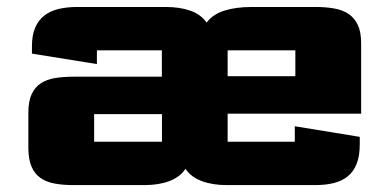

<svg xmlns="http://www.w3.org/2000/svg" viewBox="-20 -531 1133 556"><path d="M192.8 5Q162 5 137.9 0.5Q113.7 -4 96.9 -16Q80 -27.9 71.1 -49Q62.1 -70.1 62.1 -103.7V-204.6Q62.1 -237.7 71.6 -258.2Q81.1 -278.7 98.3 -289.9Q115.5 -301.1 139.5 -305Q163.6 -308.9 192.8 -308.9H448.7V-385.2Q448.7 -385.2 448.7 -385.2Q448.7 -385.2 448.7 -385.2H260.6Q260.6 -385.2 260.6 -385.2Q260.6 -385.2 260.6 -385.2V-345.5L72.5 -375.7V-396.9Q72.5 -429.3 81.9 -451.1Q91.4 -472.8 108.6 -486.1Q125.8 -499.4 149.9 -505.1Q174 -510.8 203.2 -510.8H459.7Q500.9 -510.8 531.3 -500Q561.8 -489.3 578.3 -465.6Q596.5 -490 630.2 -500.4Q663.9 -510.8 708.3 -510.8H894.7Q923.7 -510.8 947.8 -506.5Q972 -502.3 989.3 -490.7Q1006.6 -479.1 1016.2 -458.7Q1025.8 -438.3 1025.8 -405.6V-201.9H639.2V-120.6Q639.2 -120.6 639.2 -120.6Q639.2 -120.6 639.2 -120.6H833.7Q833.7 -120.6 833.7 -120.6Q833.7 -120.6 833.7 -120.6V-165.4L1021.8 -134.7V-113.4Q1021.8 -79.7 1013 -57.1Q1004.1 -34.4 987.4 -20.7Q970.7 -6.9 946.6 -0.9Q922.6 5 892.1 5H637Q595.7 5 564.8 -6.4Q533.8 -17.7 517.1 -42Q500.6 -17.7 470 -6.4Q439.4 5 398 5ZM252.6 -120.6H449Q449 -120.6 449 -120.6Q449 -120.6 449 -120.6V-200.5H252.6Q252.6 -200.5 252.6 -200.5Q252.6 -200.5 252.6 -200.5V-120.6Q252.6 -120.6 252.6 -120.6Q252.6 -120.6 252.6 -120.6ZM639.2 -310.3H835.3V-385.2Q835.3 -385.2 835.3 -385.2Q835.3 -385.2 835.3 -385.2H639.2Q639.2 -385.2 639.2 -385.2Q639.2 -385.2 639.2 -385.2Z"/></svg>

Font: Science Gothic
Style: Regular
Weight: 400
Designer: Thomas Phinney, Vassil Kateliev, Brandon Buerkle
Foundry: Font Detective LLC
Version: Version 1.018